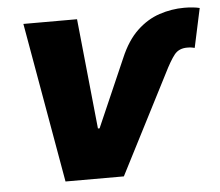

<svg xmlns="http://www.w3.org/2000/svg" viewBox="-45 -602 747 652"><g transform="rotate(-5 329.0 -276.5)"><path d="M56.8 -545.5H239.7L278.1 -169.7H283.7L384.6 -400.9Q409.1 -458.8 444.1 -491.8Q479 -524.9 520.6 -538.7Q562.1 -552.6 605.5 -552.6Q622.2 -552.6 635.3 -551.1Q648.4 -549.7 658 -547.2L629.3 -413.7Q625.4 -414.8 619.7 -415.8Q614 -416.9 603.7 -416.9Q575.3 -416.9 560 -397.5Q544.7 -378.2 523.4 -335.2L351.6 0H152.7Z"/></g></svg>

Font: Inter UI Extra Bold
Style: Italic
Weight: 800
Italic angle: 9.39999°
Designer: Rasmus Andersson
Foundry: rsms
Version: 3.2;8d6f07862